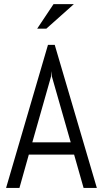

<svg xmlns="http://www.w3.org/2000/svg" viewBox="-20 -920 504 940"><path d="M342.8 -163.1H121.1L75.2 0H9.8L214.8 -700.2H248L454.1 0H389.2ZM138.2 -223.1H326.2L233.9 -545.9L231.9 -571.8L230 -545.9ZM207 -779.8H162.1L242.2 -899.9H341.8Z"/></svg>

Font: Abel
Style: Regular
Weight: 400
Designer: Matthew Desmond
Foundry: Matthew Desmond
Version: Version 1.003